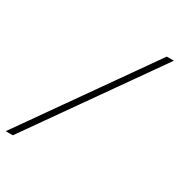

<svg xmlns="http://www.w3.org/2000/svg" viewBox="-210 -830 883 946"><g transform="rotate(30 232.0 -357.5)"><path d="M-39.5 0 464 -715H504.5L1 0Z"/></g></svg>

Font: Newsreader 72pt
Style: Bold Italic
Weight: 700
Italic angle: -17°
Designer: Hugues Gentile
Foundry: Production Type
Version: Version 1.003; ttfautohint (v1.8.3)